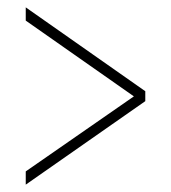

<svg xmlns="http://www.w3.org/2000/svg" viewBox="-20 -619 465 522"><path d="M50 -117 375 -344V-371L50 -599V-563L344 -357L50 -153Z"/></svg>

Font: Noto Serif Bengali ExtraCondensed Thin
Style: Regular
Weight: 100
Width: 2
Designer: Juan Bruce, Universal Thirst, Indian Type Foundry and the Monotype Design Team.
Foundry: Monotype Imaging Inc.
Version: Version 2.003